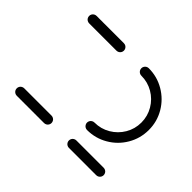

<svg xmlns="http://www.w3.org/2000/svg" viewBox="-132 -664 810 810"><g transform="rotate(-45 273.0 -259.5)"><path d="M59.3 0Q53.3 0 48.1 -3Q43 -5.9 40 -11.1Q37 -16.3 37 -22.2V-185.2Q37 -191.1 40 -196.3Q43 -201.5 48.1 -204.4Q53.3 -207.4 59.3 -207.4Q65.2 -207.4 70.4 -204.4Q75.6 -201.5 78.5 -196.3Q81.5 -191.1 81.5 -185.2V-22.2Q81.5 -16.3 78.5 -11.1Q75.6 -5.9 70.4 -3Q65.2 0 59.3 0ZM59.3 -311.1Q53.3 -311.1 48.1 -314.1Q43 -317 40 -322.2Q37 -327.4 37 -333.3V-496.3Q37 -502.2 40 -507.4Q43 -512.6 48.1 -515.6Q53.3 -518.5 59.3 -518.5Q65.2 -518.5 70.4 -515.6Q75.6 -512.6 78.5 -507.4Q81.5 -502.2 81.5 -496.3V-333.3Q81.5 -327.4 78.5 -322.2Q75.6 -317 70.4 -314.1Q65.2 -311.1 59.3 -311.1ZM490.7 -206.7Q496.7 -206.7 501.9 -203.7Q507 -200.7 510 -195.6Q513 -190.4 513 -184.4Q513 -134.4 488.1 -92Q463.3 -49.6 421.1 -24.8Q378.9 0 328.9 0Q278.9 0 236.5 -24.8Q194.1 -49.6 169.3 -92Q144.4 -134.4 144.4 -184.4Q144.4 -190.4 147.4 -195.6Q150.4 -200.7 155.6 -203.7Q160.7 -206.7 166.7 -206.7Q172.6 -206.7 177.8 -203.7Q183 -200.7 185.9 -195.6Q188.9 -190.4 188.9 -184.4Q188.9 -146.3 207.8 -114.3Q226.7 -82.2 258.7 -63.3Q290.7 -44.4 328.9 -44.4Q366.7 -44.4 398.9 -63.3Q431.1 -82.2 449.8 -114.3Q468.5 -146.3 468.5 -184.4Q468.5 -190.4 471.5 -195.6Q474.4 -200.7 479.6 -203.7Q484.8 -206.7 490.7 -206.7ZM491.1 -311.1Q485.2 -311.1 480 -314.1Q474.8 -317 471.9 -322.2Q468.9 -327.4 468.9 -333.3V-496.3Q468.9 -502.2 471.9 -507.4Q474.8 -512.6 480 -515.6Q485.2 -518.5 491.1 -518.5Q497 -518.5 502.2 -515.6Q507.4 -512.6 510.4 -507.4Q513.3 -502.2 513.3 -496.3V-333.3Q513.3 -327.4 510.4 -322.2Q507.4 -317 502.2 -314.1Q497 -311.1 491.1 -311.1Z"/></g></svg>

Font: 26F Galaxy Sans
Style: Regular
Weight: 400
Designer: C₂₉H₂₅N₃O₅
Version: Version 1.100;FEAKit 1.0